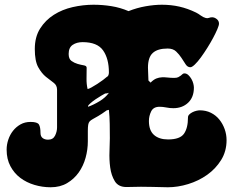

<svg xmlns="http://www.w3.org/2000/svg" viewBox="-20 -790 997 811"><path d="M514 0Q480 0 465 -24.5Q450 -49 445.5 -82.5Q441 -116 442.5 -150.5Q444 -185 444 -206Q444 -235 443.5 -266.5Q443 -298 440 -326L431 -324Q409 -308 395 -300Q381 -292 372 -287Q363 -282 358.5 -277Q354 -272 352.5 -262.5Q351 -253 351 -237Q351 -221 351 -193Q351 -158 341.5 -123.5Q332 -89 312.5 -61.5Q293 -34 263.5 -16.5Q234 1 194 1Q159 1 125.5 -9Q92 -19 66 -38.5Q40 -58 24 -88Q8 -118 8 -158Q8 -179 15 -200Q22 -221 35 -237.5Q48 -254 66.5 -264.5Q85 -275 109 -275Q138 -275 144.5 -264Q151 -253 151 -229Q151 -214 160 -207Q169 -200 183 -200Q204 -200 212.5 -217Q221 -234 221 -252V-411Q221 -430 206.5 -440.5Q192 -451 174 -465.5Q156 -480 141.5 -506Q127 -532 127 -583Q127 -634 149.5 -669.5Q172 -705 207.5 -727.5Q243 -750 287 -760Q331 -770 375 -770Q413 -770 450.5 -764Q488 -758 523 -743Q558 -757 595 -763.5Q632 -770 664 -770Q703 -770 738 -762Q773 -754 808 -737Q818 -732 828 -724.5Q838 -717 849 -714Q856 -712 862.5 -714.5Q869 -717 876 -717Q886 -717 895.5 -709.5Q905 -702 905 -690Q905 -683 898 -666.5Q891 -650 880 -629.5Q869 -609 855.5 -587.5Q842 -566 828.5 -547.5Q815 -529 803 -517.5Q791 -506 784 -506Q772 -506 764 -518.5Q756 -531 746.5 -545.5Q737 -560 724 -572.5Q711 -585 688 -585Q646 -585 625.5 -566.5Q605 -548 605 -504Q605 -490 606 -476.5Q607 -463 607 -450L616 -441Q629 -454 640.5 -458.5Q652 -463 664 -463.5Q676 -464 688.5 -462.5Q701 -461 716 -461Q727 -461 733 -464Q739 -467 743.5 -470.5Q748 -474 751 -477Q754 -480 759 -480Q768 -480 775.5 -473Q783 -466 788.5 -456.5Q794 -447 796.5 -437Q799 -427 799 -420Q799 -379 774.5 -356Q750 -333 712 -333Q697 -333 682.5 -336Q668 -339 654 -339Q628 -339 618.5 -319.5Q609 -300 609 -279Q609 -239 630.5 -220Q652 -201 690 -201Q740 -201 757 -225Q774 -249 774 -294Q774 -301 779.5 -306.5Q785 -312 793 -316Q801 -320 809.5 -322Q818 -324 824 -324Q850 -324 871 -313.5Q892 -303 906.5 -285Q921 -267 929 -244.5Q937 -222 937 -198Q937 -151 914 -114Q891 -77 855 -51.5Q819 -26 775 -12.5Q731 1 689 1Q665 1 623.5 -0.5Q582 -2 514 0ZM270 -562Q270 -541 282 -532.5Q294 -524 308 -520Q322 -516 334 -514Q346 -512 346 -504Q346 -483 345.5 -459Q345 -435 350 -414Q354 -414 366 -420.5Q378 -427 391 -435.5Q404 -444 415.5 -452.5Q427 -461 431 -465Q436 -467 438 -472.5Q440 -478 440 -484Q440 -542 415.5 -577Q391 -612 329 -612Q304 -612 287 -600.5Q270 -589 270 -562ZM424 -395Q420 -393 408 -386Q396 -379 383.5 -370.5Q371 -362 361.5 -353.5Q352 -345 352 -342V-339Q375 -347 400.5 -362.5Q426 -378 440 -398Q432 -395 424 -395Z"/></svg>

Font: r_Neptun CAT
Style: Regular
Weight: 400
Foundry: Peter Wiegel, CAT-Fonts
Version: Version 1.000;June 8, 2024;FontCreator 14.0.0.2814 32-bit